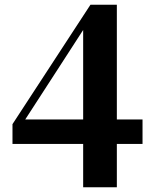

<svg xmlns="http://www.w3.org/2000/svg" viewBox="-20 -780 652 815"><path d="M333 15V-203V-224V-670H315L350 -679L220 -478L71 -248L82 -292V-273H585V-169H33V-253L364 -760H476V15Z"/></svg>

Font: Noto Serif SC ExtraLight Black
Style: Regular
Weight: 900
Version: Version 2.002-H1;hotconv 1.1.0;makeotfexe 2.6.0